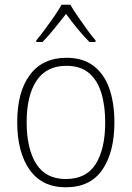

<svg xmlns="http://www.w3.org/2000/svg" viewBox="-20 -850 559 814"><path d="M465 -331Q465 -205 414 -130.5Q363 -56 259 -56Q158 -56 105.5 -130.5Q53 -205 53 -332Q53 -461 107 -533Q161 -605 262 -605Q332 -605 377 -570.5Q422 -536 443.5 -474.5Q465 -413 465 -331ZM93 -332Q93 -220 133.5 -155.5Q174 -91 259 -91Q346 -91 386 -155Q426 -219 426 -331Q426 -402 409.5 -456Q393 -510 357 -540.5Q321 -571 262 -571Q177 -571 135 -508Q93 -445 93 -332ZM278 -830Q291 -808 310.5 -779.5Q330 -751 350 -723.5Q370 -696 385 -679V-672H359Q334 -697 307.5 -729.5Q281 -762 260 -791Q238 -763 211.5 -730Q185 -697 160 -672H134V-679Q150 -698 170.5 -725.5Q191 -753 210 -780.5Q229 -808 241 -830Z"/></svg>

Font: Noto Sans Malayalam UI SemiCondensed ExtraLight
Style: Regular
Weight: 200
Width: 4
Designer: Jelle Bosma - Monotype Design Team
Foundry: Monotype Imaging Inc.
Version: Version 2.104; ttfautohint (v1.8.4.7-5d5b)